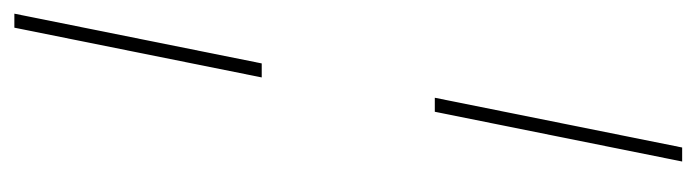

<svg xmlns="http://www.w3.org/2000/svg" viewBox="-380 -484 993 274"><g transform="rotate(-90 117.0 -347.5)"><path d="M234 -824 163 -471H143L214 -824ZM114 -224 43 129H23L94 -224Z"/></g></svg>

Font: Gontserrat Thin
Style: Italic
Weight: 250
Italic angle: -11.3°
Designer: Julieta Ulanovsky
Foundry: Julieta Ulanovsky
Version: Version 6.001